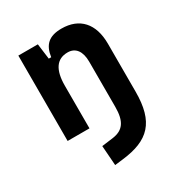

<svg xmlns="http://www.w3.org/2000/svg" viewBox="-179 -650 943 1008"><g transform="rotate(-30 293.0 -146.0)"><path d="M226.6 234.4 275.4 228.5C440.4 209.5 512.2 138.7 512.2 -45.9V-336.9C512.2 -458 449.7 -527.3 340.3 -527.3C263.2 -527.3 228.5 -493.2 218.8 -423.8H204.1L191.9 -517.6H73.7V0H206.1V-258.3C206.1 -355.5 239.7 -402.8 305.7 -402.8C353 -402.8 379.9 -367.2 379.9 -304.2V-30.3C379.9 58.1 351.6 96.7 285.2 105.5L217.8 114.3Z"/></g></svg>

Font: Cascadia Code
Style: Bold
Weight: 700
Monospace: yes
Designer: Aaron Bell
Foundry: Saja Typeworks
Version: Version 2404.023